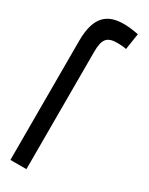

<svg xmlns="http://www.w3.org/2000/svg" viewBox="-194 -764 619 800"><g transform="rotate(30 116.0 -363.5)"><path d="M18 0V-573C18 -694 70 -727 145 -727C166 -727 190 -724 216 -719L204 -641C190 -644 176 -645 161 -645C113 -645 95 -628 95 -565V0Z"/></g></svg>

Font: League Gothic
Style: Regular
Weight: 400
Designer: The League of Moveable Type
Version: Version 1.560;PS 001.560;hotconv 1.0.56;makeotf.lib2.0.21325